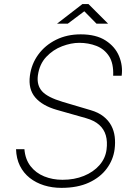

<svg xmlns="http://www.w3.org/2000/svg" viewBox="-20 -898 660 928"><path d="M277 10Q232 10 192.8 -2.2Q153.5 -14.5 123.5 -38.2Q93.5 -62 76.2 -96.8Q59 -131.5 57.5 -177H98Q102 -128 127.5 -95Q153 -62 193.5 -45.5Q234 -29 282 -29Q339.5 -29 385.5 -47.8Q431.5 -66.5 460.5 -99.5Q489.5 -132.5 495 -175Q500 -213.5 491.5 -243.5Q483 -273.5 459.5 -294.5Q436 -315.5 395.5 -327L254.5 -367Q184.5 -387 150.2 -427.2Q116 -467.5 124.5 -532Q132 -589 165 -634.2Q198 -679.5 251 -705.8Q304 -732 370 -732Q444.5 -732 490.5 -702.2Q536.5 -672.5 555.5 -626.5Q574.5 -580.5 568 -532H527Q529.5 -592 506.8 -626.8Q484 -661.5 445.8 -676.2Q407.5 -691 363 -691Q324 -691 280.2 -674.5Q236.5 -658 203.5 -623Q170.5 -588 163 -533Q157 -486.5 183.2 -457Q209.5 -427.5 283.5 -405.5L418.5 -365.5Q456 -354.5 480.2 -335.2Q504.5 -316 517.8 -291Q531 -266 534.5 -237Q538 -208 534 -177Q527.5 -126 496.2 -83.5Q465 -41 410 -15.5Q355 10 277 10ZM255.5 -783.5 378.5 -878.5H407.5L502.5 -783.5H446.5L387.5 -843.5L307.5 -783.5Z"/></svg>

Font: Public Sans Thin Thin
Style: Italic
Weight: 250
Italic angle: -8°
Version: Version 2.001